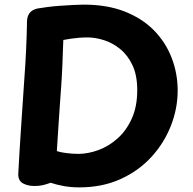

<svg xmlns="http://www.w3.org/2000/svg" viewBox="-20 -786 835 831"><path d="M59 -32Q64 -128 71 -231.5Q78 -335 85 -440Q90 -506 93 -571Q96 -636 97 -696Q98 -716 108 -729.5Q118 -743 141 -749Q159 -752 185 -755.5Q211 -759 240.5 -761Q270 -763 296.5 -764.5Q323 -766 342 -766Q444 -766 520 -736Q596 -706 646.5 -654.5Q697 -603 723 -535.5Q749 -468 749 -394Q749 -317 720 -242.5Q691 -168 636 -107.5Q581 -47 502 -11Q423 25 323 25Q288 25 257 19.5Q226 14 199 5Q183 11 167 15Q151 19 129 19Q101 19 80 8Q59 -3 59 -32ZM226 -132Q235 -129 245 -127Q255 -125 267 -123.5Q279 -122 292 -121Q305 -120 318 -120Q361 -120 406 -136.5Q451 -153 489 -187Q527 -221 550.5 -273Q574 -325 574 -396Q574 -460 553.5 -503.5Q533 -547 500.5 -573.5Q468 -600 430.5 -612Q393 -624 359 -624Q340 -624 321.5 -622.5Q303 -621 286.5 -618.5Q270 -616 254 -613Q252 -552 250 -504.5Q248 -457 245 -414.5Q242 -372 239 -330.5Q236 -289 233 -241Q230 -193 226 -132Z"/></svg>

Font: Playpen Sans Arabic
Style: Bold
Weight: 700
Version: Version 2.000